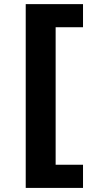

<svg xmlns="http://www.w3.org/2000/svg" viewBox="-20 -761 449 939"><path d="M105.8 158H386V44.7H252.1V-627.8H386V-740.8H105.8Z"/></svg>

Font: GiG Sans
Style: Bold
Weight: 700
Designer: Andreas Faust
Version: Version 1.100;FEAKit 1.0